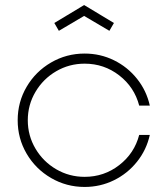

<svg xmlns="http://www.w3.org/2000/svg" viewBox="-20 -733 663 760"><path d="M50 -257Q50 -329 85.5 -389.5Q121 -450 182 -485.5Q243 -521 315 -521Q377 -521 431 -494.5Q485 -468 522.5 -421Q560 -374 573 -315H531Q512 -388 452 -434.5Q392 -481 315 -481Q254 -481 202.5 -451Q151 -421 120.5 -369.5Q90 -318 90 -257Q90 -196 120.5 -144.5Q151 -93 202.5 -63Q254 -33 315 -33Q392 -33 452 -79.5Q512 -126 531 -199H573Q560 -140 522.5 -93Q485 -46 431 -19.5Q377 7 315 7Q243 7 182 -28.5Q121 -64 85.5 -124.5Q50 -185 50 -257ZM195 -642 313 -713 431 -642 413 -611 313 -670 213 -611Z"/></svg>

Font: Lineal Thin
Style: Regular
Weight: 200
Designer: Created by Frank Adebiaye with contributions from Anton Moglia & Ariel Martín Pérez
Created by Frank ADEBIAYE with FontF
Foundry: Velvetyne Type Foundry
Version: Version 2.000;Glyphs 3.2 (3227)